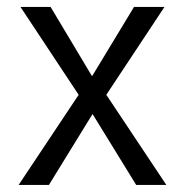

<svg xmlns="http://www.w3.org/2000/svg" viewBox="-20 -541 536 554"><path d="M252 -331.5 366.7 -521H454.6L289.1 -271L286.6 -267.1L289.6 -263.2L460 -7.3H373L253.4 -201.7L247.1 -211.9L240.7 -201.7L121.1 -7.3H33.7L204.1 -263.2L207 -267.1L204.6 -271L39.1 -521H126L239.3 -331.5L245.6 -321.3Z"/></svg>

Font: Vazir Light
Style: Light
Weight: 300
Designer: Saber Rastikerdar
Foundry: Saber Rastikerdar
Version: Version 30.0.0